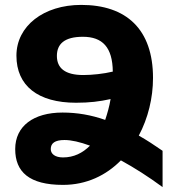

<svg xmlns="http://www.w3.org/2000/svg" viewBox="-20 -744 711 783"><path d="M187 -136C187 -160 204 -173 243 -173C271 -173 306 -165 347 -150C317 -120 281 -102 237 -102C205 -102 187 -116 187 -136ZM212 -516C212 -564 242 -594 318 -594C398 -594 439 -551 440 -452C403 -443 355 -438 320 -438C244 -438 212 -467 212 -516ZM643 19V-129C610 -152 578 -173 546 -191C584 -262 604 -345 604 -426C604 -625 495 -724 311 -724C158 -724 47 -638 47 -517C47 -394 135 -325 290 -325C345 -325 386 -330 431 -340C426 -310 418 -282 409 -255C352 -275 295 -285 235 -285C117 -285 42 -230 42 -136C42 -43 99 10 237 10C333 10 413 -29 473 -90C528 -60 586 -23 643 19Z"/></svg>

Font: Noto Sans Armenian Extra
Style: Regular
Weight: 800
Designer: Monotype Design Team
Foundry: Monotype Imaging Inc.
Version: Version 1.901